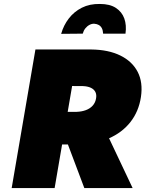

<svg xmlns="http://www.w3.org/2000/svg" viewBox="-20 -950 735 970"><path d="M293 -300 406 0H650L508 -300ZM159 -700 39 0H256L376 -700ZM266 -516 400 -515Q423 -514 439 -506.5Q455 -499 462 -485Q469 -471 465 -451Q461 -430 447.5 -415.5Q434 -401 413.5 -393.5Q393 -386 368 -385H244L214 -220H371Q461 -221 529 -250.5Q597 -280 639 -333.5Q681 -387 692 -460Q703 -534 675.5 -587Q648 -640 588 -669.5Q528 -699 441 -700H297ZM289 -779Q301 -822 327.5 -856.5Q354 -891 393.5 -911Q433 -931 485 -930Q535 -930 565.5 -910Q596 -890 608 -856.5Q620 -823 614 -780H501Q500 -797 494.5 -807.5Q489 -818 479.5 -823.5Q470 -829 457 -830Q445 -831 432.5 -824.5Q420 -818 411 -806.5Q402 -795 398 -780Z"/></svg>

Font: Jost Black
Style: Italic
Weight: 900
Italic angle: -5°
Version: Version 3.710